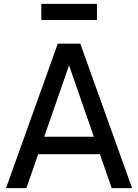

<svg xmlns="http://www.w3.org/2000/svg" viewBox="-20 -970 712 990"><path d="M11 0 278 -745H394L661 0H556L495 -175H177L116 0ZM208 -265H464L336 -633ZM193 -867V-950H480V-867Z"/></svg>

Font: Pitagon Sans Text Medium
Style: Regular
Weight: 500
Designer: Travis Tran
Foundry: Pitagon
Version: Version 1.000; ttfautohint (v1.8.4.7-5d5b);gftools[0.9.26]